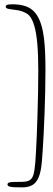

<svg xmlns="http://www.w3.org/2000/svg" viewBox="-20 -654 238 870"><path d="M81.5 195Q63 195 47.5 194.5Q32 194 23 191.2Q14 188.5 14 182Q14 176 20.2 173.5Q26.5 171 40.5 170.5Q54.5 170 77.5 170Q102 170 114.2 162.8Q126.5 155.5 131.8 136.5Q137 117.5 140 82Q141.5 64.5 143.2 31.8Q145 -1 146.8 -44.2Q148.5 -87.5 150 -136.8Q151.5 -186 152.5 -236.8Q153.5 -287.5 153.5 -334.5Q153.5 -403.5 149.2 -454.2Q145 -505 135 -538.5Q123 -579.5 101.5 -592.5Q80 -605.5 54 -608.5Q31.5 -611 21.5 -613Q11.5 -615 8.8 -617.5Q6 -620 6 -623.5Q6 -628.5 9.8 -630.8Q13.5 -633 20.2 -633.8Q27 -634.5 36 -634.5Q91 -634.5 121.2 -613Q151.5 -591.5 166.5 -542.5Q175 -515.5 179 -483Q183 -450.5 184.5 -413.8Q186 -377 186 -337Q186 -289 184.8 -238Q183.5 -187 181.8 -138.2Q180 -89.5 177.8 -46.8Q175.5 -4 173.5 27.5Q171.5 59 170 75Q166 124.5 154.8 150.2Q143.5 176 125 185.5Q106.5 195 81.5 195Z"/></svg>

Font: Gluten Thin
Style: Regular
Weight: 100
Designer: Tyler Finck
Foundry: Etcetera Type Company
Version: Version 1.300